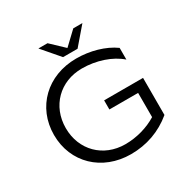

<svg xmlns="http://www.w3.org/2000/svg" viewBox="-194 -1058 1216 1239"><g transform="rotate(-30 413.5 -439.0)"><path d="M583 -884H515L419 -793L323 -884H255L365 -756H473ZM63 -350C63 -143.5 218.4 6 433 6C549.3 6 655.8 -31.4 745 -105.7V-198.6V-382H455V-314H669V-133.6C603 -92.5 518.1 -68 433 -68C269.4 -68 151 -186.4 151 -350C151 -513.6 269.4 -632 433 -632C539.2 -632 644.8 -596.8 711 -538V-625.2C638.6 -677.5 535.1 -706 433 -706C218.4 -706 63 -556.5 63 -350Z"/></g></svg>

Font: Resamitz
Style: Bold
Weight: 700
Designer: gluk
Foundry: gluk
Version: Version 0.047